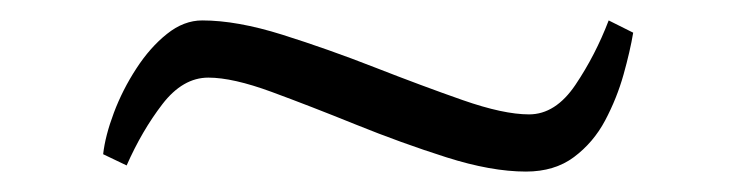

<svg xmlns="http://www.w3.org/2000/svg" viewBox="-20 -355 716 188"><path d="M600 -323Q597 -305 590.5 -281.8Q584 -258.7 572.5 -237Q561 -215.4 542 -201.2Q523 -187 495 -187Q461 -187 417 -201Q373 -215 328.5 -233Q284 -251 246 -265Q208 -279 184 -279Q159 -279 139 -253Q119 -227 104 -193L81 -204Q83 -222 91.5 -244.6Q100 -267.2 113.5 -287.9Q127 -308.7 143.5 -321.8Q160 -335 178 -335Q212 -335 256.5 -321Q301 -307 347 -289Q393 -271 433 -257Q473 -243 498 -243Q524 -243 543.5 -272Q563 -301 576 -335Z"/></svg>

Font: Ancizar Serif Light
Style: Italic
Weight: 300
Italic angle: -4°
Designer: Cesar Puertas, Viviana Monsalve, Julian Moncada, Julian Prieto, Jose Castro, Felipe Aragon, Mariel Hernandez, Sara Alarc
Version: Version 8.100